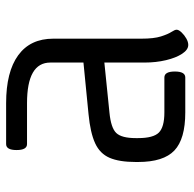

<svg xmlns="http://www.w3.org/2000/svg" viewBox="-24 -616 650 643"><g transform="rotate(-90 301.5 -295.0)"><path d="M363 0H246Q157 0 118.5 -36.5Q80 -73 80 -158V-166Q80 -221 94 -253.5Q108 -286 143 -302Q178 -318 240 -324L413 -341V-452Q413 -530 277 -530H140Q120 -530 120 -565Q120 -600 140 -600H277Q382 -600 437.5 -559.5Q493 -519 493 -442V-147Q493 -105 500.5 -81.5Q508 -58 515.5 -46.5Q523 -35 523 -29Q523 -22 514 -12.5Q505 -3 493.5 3.5Q482 10 472 10Q456 10 442.5 -10.5Q429 -31 421 -64.5Q413 -98 413 -137V-271L246 -254Q194 -249 177 -231Q160 -213 160 -166V-158Q160 -107 178.5 -88.5Q197 -70 246 -70H363Q383 -70 383 -35Q383 0 363 0Z"/></g></svg>

Font: Offside
Style: Regular
Weight: 400
Designer: Eduardo Rodriguez Tunni
Foundry: Eduardo Rodriguez Tunni
Version: Version 1.002; ttfautohint (v1.8.4.7-5d5b);gftools[0.9.23]